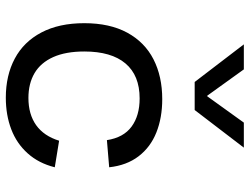

<svg xmlns="http://www.w3.org/2000/svg" viewBox="-119 -727 858 660"><g transform="rotate(90 310.0 -397.0)"><path d="M315.8 12Q239.2 12 181.4 -18.8Q123.7 -49.5 91.7 -110.2Q59.7 -170.8 59.7 -257.8Q59.7 -345.3 92.3 -405.4Q125 -465.5 183.8 -495.6Q242.7 -525.7 320.8 -525.7Q384.8 -525.7 435.4 -505.5Q486 -485.3 517.2 -444.4Q548.5 -403.5 555 -343.3L461.7 -335.5Q452.8 -392.7 415.2 -420.3Q377.5 -448 318.3 -448Q239.2 -448 198.1 -399.3Q157 -350.7 157 -257.8Q157 -194 176.2 -151Q195.5 -108 231.3 -86.8Q267.2 -65.7 316.7 -65.7Q372.8 -65.7 410.2 -92.2Q447.5 -118.8 463.7 -171.2L555 -156.3Q541.2 -101 507.2 -63.2Q473.3 -25.3 424.4 -6.7Q375.5 12 315.8 12ZM261.8 -637.2H358.2L487.5 -806.2H401.5L310 -679L218.5 -806.2H132.5Z"/></g></svg>

Font: Monaspace Neon Var
Style: Regular
Weight: 400
Designer: Riley Cran and the Lettermatic Team
Version: Version 1.000 (Monaspace Neon Var)